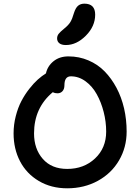

<svg xmlns="http://www.w3.org/2000/svg" viewBox="-20 -980 767 1049"><path d="M339.8 -733.9Q316.4 -733.9 304.2 -743.7Q292 -753.4 292 -770Q292 -784.2 300.3 -794.9Q308.6 -805.7 330.1 -823.2Q354 -842.3 364.5 -859.6Q375 -877 383.8 -908.2Q393.1 -937.5 406.7 -948.7Q420.4 -960 440.9 -960Q500 -960 500 -899.9Q500 -836.4 449.2 -785.2Q398.4 -733.9 339.8 -733.9ZM347.2 48.8Q259.8 48.8 192.4 9Q125 -30.8 89.6 -98.6Q54.2 -166.5 54.2 -251Q54.2 -299.3 66.2 -345.7Q78.1 -392.1 96.7 -427.5Q115.2 -462.9 139.4 -493.9Q163.6 -524.9 186.3 -545.2Q209 -565.4 231 -579.1Q239.7 -619.1 272.5 -645.5Q305.2 -671.9 354 -671.9Q412.1 -671.9 463.1 -650.1Q514.2 -628.4 551.8 -589.8Q589.4 -551.3 616.7 -499.8Q644 -448.2 658 -387.5Q671.9 -326.7 671.9 -261.2Q671.9 -174.8 630.4 -103.8Q588.9 -32.7 514.4 8.1Q439.9 48.8 347.2 48.8ZM166 -251Q166 -166.5 213.9 -111.8Q261.7 -57.1 347.2 -57.1Q438.5 -57.1 499.3 -114.3Q560.1 -171.4 560.1 -261.2Q560.1 -314.9 546.4 -368.4Q532.7 -421.9 508.5 -465.3Q484.4 -508.8 447.3 -535.9Q410.2 -563 367.2 -563Q332 -563 332 -514.2Q332 -493.2 321.3 -481.7Q310.5 -470.2 293.9 -470.2Q279.8 -470.2 268.1 -476.1Q166 -390.6 166 -251Z"/></svg>

Font: Shantell Sans Bouncy
Style: Regular
Weight: 500
Designer: Stephen Nixon, Anya Danilova, Shantell Martin
Foundry: Arrow Type
Version: Version 1.006;[9816181b4]